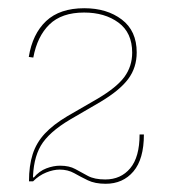

<svg xmlns="http://www.w3.org/2000/svg" viewBox="-20 -951 422 467"><path d="M217.5 -711Q264 -738.5 282.8 -764.2Q301.5 -790 301.5 -823Q301.5 -871.5 268.2 -896Q235 -920.5 184.5 -920.5Q130 -920.5 100.2 -891.5Q70.5 -862.5 61 -811L50 -812.5Q59 -868.5 92.2 -899.8Q125.5 -931 185 -931Q240 -931 276.2 -903.5Q312.5 -876 312.5 -823.5Q312.5 -786.5 291.8 -758.8Q271 -731 224 -703L151 -660.5Q98.5 -629.5 79.2 -596.5Q60 -563.5 60 -510H50.5Q50.5 -548 59.5 -576Q68.5 -604 89 -626Q109.5 -648 144 -668.5ZM330 -624Q330 -564 304.5 -534Q279 -504 237 -504Q211 -504 193.5 -512.5Q176 -521 160.5 -529.8Q145 -538.5 125 -538.5Q110 -538.5 92.5 -531.5Q75 -524.5 60.5 -510H55.5L57 -522L62 -519Q75.5 -535 92.8 -541.5Q110 -548 126 -548Q148.5 -548 163.2 -539.8Q178 -531.5 194 -523Q210 -514.5 236 -514.5Q274 -514.5 296.8 -541.8Q319.5 -569 319.5 -624Z"/></svg>

Font: Hepta Slab ExtraLight Thin
Style: Regular
Weight: 250
Version: Version 1.102